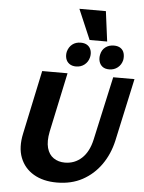

<svg xmlns="http://www.w3.org/2000/svg" viewBox="-67 -1110 881 1177"><g transform="rotate(5 373.5 -521.5)"><path d="M327 15Q243 15 184.5 -19.5Q126 -54 101.5 -117Q77 -180 96 -267L179 -658H335L257 -292Q245 -232 256 -191.5Q267 -151 296.5 -131Q326 -111 366 -111Q426 -111 469.5 -151Q513 -191 530 -268L616 -658H747L663 -272Q644 -188 598.5 -123.5Q553 -59 485 -22Q417 15 327 15ZM383 -704Q358 -704 341.5 -716Q325 -728 319.5 -748Q314 -768 319 -790Q327 -819 348 -835.5Q369 -852 400 -852Q425 -852 441 -841Q457 -830 463 -810.5Q469 -791 464 -768Q457 -739 435 -721.5Q413 -704 383 -704ZM587 -704Q561 -704 545.5 -716Q530 -728 524.5 -748Q519 -768 524 -790Q530 -819 551.5 -835.5Q573 -852 604 -852Q629 -852 645 -841Q661 -830 666.5 -810.5Q672 -791 668 -768Q661 -739 639 -721.5Q617 -704 587 -704ZM452 -873 373 -1058H536L560 -873Z"/></g></svg>

Font: Ysabeau ExtraBold
Style: Italic
Weight: 800
Italic angle: -12°
Designer: Christian Thalmann (Catharsis Fonts)
Version: Version 2.002